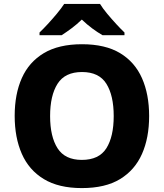

<svg xmlns="http://www.w3.org/2000/svg" viewBox="-20 -951 837 981"><path d="M742 -358Q742 -247 705.5 -164.5Q669 -82 593.5 -36Q518 10 398 10Q280 10 204 -36Q128 -82 91.5 -165Q55 -248 55 -359Q55 -470 91.5 -552Q128 -634 204 -679.5Q280 -725 399 -725Q518 -725 593.5 -679.5Q669 -634 705.5 -551.5Q742 -469 742 -358ZM236 -358Q236 -253 274 -193.5Q312 -134 398 -134Q486 -134 523.5 -193.5Q561 -253 561 -358Q561 -463 523.5 -523Q486 -583 399 -583Q312 -583 274 -523Q236 -463 236 -358ZM491 -931Q505 -908 528 -880.5Q551 -853 574.5 -827.5Q598 -802 616 -785V-771H504Q478 -786 451 -806Q424 -826 398 -851Q372 -826 346.5 -807Q321 -788 295 -771H182V-785Q201 -803 224.5 -828.5Q248 -854 270.5 -881Q293 -908 308 -931Z"/></svg>

Font: Noto Kufi Arabic ExtraBold
Style: Regular
Weight: 800
Designer: Monotype Design Team, David Williams, Khaled Hosny
Foundry: Google LLC
Version: Version 2.109; ttfautohint (v1.8.4.7-5d5b)